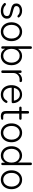

<svg xmlns="http://www.w3.org/2000/svg" viewBox="1858 -2620 773 4528"><g transform="rotate(90 2244.0 -355.5)"><path d="M238 11Q183 11 137.5 -7.5Q92 -26 61 -60Q48 -71 49 -82.5Q50 -94 60 -103Q79 -119 104 -99Q127 -73 162.5 -59Q198 -45 240 -45Q289 -45 323.5 -66.5Q358 -88 358 -134Q358 -175 325 -191Q292 -207 224 -221Q182 -230 144.5 -243Q107 -256 84 -282.5Q61 -309 61 -356Q61 -399 84.5 -429Q108 -459 147 -475Q186 -491 230 -491Q328 -491 379 -430Q393 -420 393 -409Q393 -398 383 -389Q373 -379 362.5 -380.5Q352 -382 340 -391Q303 -435 231 -435Q179 -435 151 -412.5Q123 -390 123 -357Q123 -320 153.5 -304.5Q184 -289 248 -275Q293 -265 332.5 -250Q372 -235 396 -208Q420 -181 420 -133Q420 -69 370.5 -29Q321 11 238 11Z M727 11Q663 11 613 -21Q563 -53 534 -109.5Q505 -166 505 -240Q505 -314 534 -370.5Q563 -427 613 -459Q663 -491 727 -491Q792 -491 842 -459Q892 -427 921 -370.5Q950 -314 950 -240Q950 -166 921 -109.5Q892 -53 842 -21Q792 11 727 11ZM727 -46Q774 -46 810.5 -70Q847 -94 868 -137.5Q889 -181 889 -240Q889 -299 868 -342.5Q847 -386 810.5 -410Q774 -434 727 -434Q657 -434 611.5 -381.5Q566 -329 566 -240Q566 -152 611.5 -99Q657 -46 727 -46Z M1296 11Q1241 11 1198 -15.5Q1155 -42 1129 -90V-28Q1129 -13 1121 -6.5Q1113 0 1100 0Q1071 0 1071 -33V-689Q1071 -722 1102 -722Q1132 -722 1132 -689V-395Q1158 -439 1200 -464.5Q1242 -490 1296 -490Q1360 -490 1410 -458.5Q1460 -427 1488.5 -371Q1517 -315 1517 -240Q1517 -165 1488.5 -108.5Q1460 -52 1410 -20.5Q1360 11 1296 11ZM1295 -46Q1342 -46 1378.5 -70Q1415 -94 1436 -137.5Q1457 -181 1457 -240Q1457 -299 1436 -342Q1415 -385 1378.5 -409Q1342 -433 1295 -433Q1224 -433 1178 -380.5Q1132 -328 1132 -240Q1132 -152 1178 -99Q1224 -46 1295 -46Z M1670 0Q1639 0 1639 -33V-446Q1639 -479 1671 -479Q1683 -479 1691.5 -472.5Q1700 -466 1700 -451V-396Q1720 -438 1763.5 -464.5Q1807 -491 1860 -491Q1886 -491 1901 -483.5Q1916 -476 1916 -458Q1916 -443 1907.5 -436Q1899 -429 1887 -430Q1880 -430 1871.5 -431Q1863 -432 1854 -432Q1812 -432 1777 -412.5Q1742 -393 1721.5 -360.5Q1701 -328 1701 -287V-33Q1701 0 1670 0Z M2211 11Q2146 11 2095.5 -19.5Q2045 -50 2016.5 -106.5Q1988 -163 1988 -240Q1988 -315 2016.5 -371Q2045 -427 2095 -458.5Q2145 -490 2209 -490Q2274 -490 2319.5 -458Q2365 -426 2389 -377Q2413 -328 2413 -277Q2413 -259 2404.5 -252Q2396 -245 2380 -245H2049Q2047 -155 2091.5 -99.5Q2136 -44 2212 -44Q2306 -44 2352 -129Q2372 -155 2393 -143Q2419 -126 2400 -98Q2337 11 2211 11ZM2053 -297H2353Q2348 -336 2328.5 -368Q2309 -400 2278.5 -419Q2248 -438 2209 -438Q2148 -438 2106.5 -400.5Q2065 -363 2053 -297Z M2726 11Q2662 11 2630 -16Q2598 -43 2598 -113V-423H2527Q2494 -423 2494 -452Q2494 -479 2527 -479H2598V-622Q2598 -655 2628 -655Q2658 -655 2658 -622V-479H2771Q2804 -479 2804 -452Q2804 -423 2771 -423H2658V-123Q2658 -78 2677 -61.5Q2696 -45 2736 -45Q2741 -45 2746.5 -45.5Q2752 -46 2757 -46Q2777 -47 2790.5 -44.5Q2804 -42 2804 -23Q2804 -1 2780 5Q2756 11 2726 11Z M3111 11Q3047 11 2997 -21Q2947 -53 2918 -109.5Q2889 -166 2889 -240Q2889 -314 2918 -370.5Q2947 -427 2997 -459Q3047 -491 3111 -491Q3176 -491 3226 -459Q3276 -427 3305 -370.5Q3334 -314 3334 -240Q3334 -166 3305 -109.5Q3276 -53 3226 -21Q3176 11 3111 11ZM3111 -46Q3158 -46 3194.5 -70Q3231 -94 3252 -137.5Q3273 -181 3273 -240Q3273 -299 3252 -342.5Q3231 -386 3194.5 -410Q3158 -434 3111 -434Q3041 -434 2995.5 -381.5Q2950 -329 2950 -240Q2950 -152 2995.5 -99Q3041 -46 3111 -46Z M3650 11Q3586 11 3536 -20.5Q3486 -52 3457 -108.5Q3428 -165 3428 -240Q3428 -315 3457 -371Q3486 -427 3536 -458.5Q3586 -490 3650 -490Q3704 -490 3746 -464.5Q3788 -439 3813 -395V-689Q3813 -722 3843 -722Q3874 -722 3874 -689V-33Q3874 0 3846 0Q3818 0 3818 -21L3817 -88Q3791 -42 3748 -15.5Q3705 11 3650 11ZM3652 -46Q3699 -46 3735.5 -70Q3772 -94 3793 -137.5Q3814 -181 3814 -240Q3814 -299 3793 -342Q3772 -385 3735.5 -409Q3699 -433 3652 -433Q3605 -433 3568 -409Q3531 -385 3510 -342Q3489 -299 3489 -240Q3489 -181 3510 -137.5Q3531 -94 3568 -70Q3605 -46 3652 -46Z M4218 11Q4154 11 4104 -21Q4054 -53 4025 -109.5Q3996 -166 3996 -240Q3996 -314 4025 -370.5Q4054 -427 4104 -459Q4154 -491 4218 -491Q4283 -491 4333 -459Q4383 -427 4412 -370.5Q4441 -314 4441 -240Q4441 -166 4412 -109.5Q4383 -53 4333 -21Q4283 11 4218 11ZM4218 -46Q4265 -46 4301.5 -70Q4338 -94 4359 -137.5Q4380 -181 4380 -240Q4380 -299 4359 -342.5Q4338 -386 4301.5 -410Q4265 -434 4218 -434Q4148 -434 4102.5 -381.5Q4057 -329 4057 -240Q4057 -152 4102.5 -99Q4148 -46 4218 -46Z"/></g></svg>

Font: Shin Retro Maru Gothic Regular
Style: Regular
Weight: 400
Designer: Iose
Foundry: Typographish
Version: Version 1.002